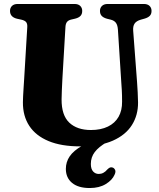

<svg xmlns="http://www.w3.org/2000/svg" viewBox="-20 -720 803 968"><path d="M505.5 -29.5 519 -3.5Q477.5 20.5 457.8 46.5Q438 72.5 438 106.5Q438 132 449.5 144.5Q461 157 478 157Q490.5 157 501.2 151.2Q512 145.5 521 134.5Q527.5 128 533.5 125Q539.5 122 547 124.5Q555 126.5 560 136Q565 145.5 557.5 161Q546 188 513.2 208Q480.5 228 432.5 228Q374.5 228 343.2 202Q312 176 312 131.5Q312 96.5 331.5 68Q351 39.5 393.8 15.2Q436.5 -9 505.5 -29.5ZM591.5 -304.5 574.5 -570.5Q573 -593 564.5 -604.8Q556 -616.5 538 -621L519.5 -625.5Q501.5 -630.5 492.8 -639.8Q484 -649 484 -665Q484 -680.5 494.2 -690.2Q504.5 -700 523 -700H705Q724 -700 734 -690.2Q744 -680.5 744 -665Q744 -649 735 -640Q726 -631 708.5 -626L690.5 -621Q667.5 -614.5 658.5 -601Q649.5 -587.5 651.5 -564.5L671 -306Q673 -280 674.2 -255Q675.5 -230 676 -203.5Q676.5 -139.5 645 -89.5Q613.5 -39.5 548.8 -10.8Q484 18 384 18Q289 18 224.8 -8.8Q160.5 -35.5 127.8 -85.2Q95 -135 95.5 -204.5Q95.5 -216.5 96.5 -235.8Q97.5 -255 99 -278Q100.5 -301 102 -325L117.5 -583.5Q118.5 -600 111.8 -608.5Q105 -617 87 -621L66 -625.5Q30.5 -634 30.5 -665Q30.5 -680.5 40.5 -690.2Q50.5 -700 69.5 -700H355.5Q374.5 -700 384.5 -690.2Q394.5 -680.5 394.5 -665Q394.5 -649 385.8 -639.8Q377 -630.5 359 -626L337.5 -621Q324 -617.5 317.5 -609Q311 -600.5 310 -584.5L294.5 -321Q292.5 -290 291.8 -264.2Q291 -238.5 290.5 -219.5Q290 -139 329.2 -101.8Q368.5 -64.5 438.5 -64.5Q488.5 -64.5 524 -81.8Q559.5 -99 577.8 -131Q596 -163 595.5 -207.5Q595.5 -242 594.2 -263.5Q593 -285 591.5 -304.5Z"/></svg>

Font: Fraunces 28pt Soft Wonky
Style: Bold
Weight: 700
Version: Version 1.000;[b76b70a41]